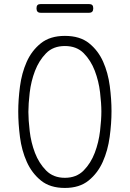

<svg xmlns="http://www.w3.org/2000/svg" viewBox="-20 -917 640 947"><path d="M300 -40Q357 -40 392.5 -76Q428 -112 447.5 -163.5Q467 -215 473.5 -271Q480 -327 480 -367Q480 -406 473.5 -461.5Q467 -517 447.5 -568Q428 -619 393 -654.5Q358 -690 300 -690Q242 -690 207 -654Q172 -618 152.5 -567Q133 -516 126.5 -460Q120 -404 120 -365Q120 -326 126.5 -270Q133 -214 152.5 -163Q172 -112 207.5 -76Q243 -40 300 -40ZM300 10Q227 10 182 -26.5Q137 -63 112 -119Q87 -175 78.5 -241Q70 -307 70 -367Q70 -425 78.5 -490.5Q87 -556 111.5 -611.5Q136 -667 181.5 -703.5Q227 -740 300 -740Q374 -740 419 -704Q464 -668 488.5 -613Q513 -558 521.5 -492.5Q530 -427 530 -369Q530 -309 521 -242Q512 -175 487 -119Q462 -63 417 -26.5Q372 10 300 10ZM181 -854Q170 -854 165 -859.5Q160 -865 160 -876Q160 -887 165 -892Q170 -897 181 -897H419Q430 -897 435 -892Q440 -887 440 -876Q440 -865 435 -859.5Q430 -854 419 -854Z"/></svg>

Font: Maple Mono NL Thin
Style: Regular
Weight: 250
Monospace: yes
Designer: subframe7536
Version: Version 7.000